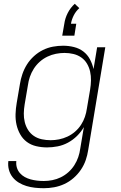

<svg xmlns="http://www.w3.org/2000/svg" viewBox="-20 -769 640 1012"><path d="M211 223Q187 223 164 220.5Q141 218 119.5 211.5Q98 205 79 193.5Q60 182 46.5 165Q33 148 27 126Q21 104 24 80H66Q64 98 69 114.5Q74 131 85 143.5Q96 156 110.5 164Q125 172 141.5 176.5Q158 181 175.5 183Q193 185 211 185Q233 185 256 180.5Q279 176 300.5 165.5Q322 155 340.5 138.5Q359 122 372 101.5Q385 81 392.5 59Q400 37 403 14L422 -99Q407 -73 385.5 -52Q364 -31 338 -17Q312 -3 283.5 2.5Q255 8 228 8Q199 8 171 1.5Q143 -5 121.5 -21Q100 -37 86.5 -61Q73 -85 67 -112Q61 -139 62 -168Q63 -197 68 -226L85 -326Q89 -352 98 -378.5Q107 -405 122 -429Q137 -453 159 -473Q181 -493 206.5 -505.5Q232 -518 259 -523Q286 -528 313 -528Q342 -528 370 -521Q398 -514 419.5 -497.5Q441 -481 454 -456.5Q467 -432 473 -405L492 -520H535L445 21Q441 48 432 74.5Q423 101 406.5 125.5Q390 150 367.5 169.5Q345 189 319 201Q293 213 265.5 218Q238 223 211 223ZM247 -30Q269 -30 291.5 -34.5Q314 -39 335.5 -49Q357 -59 375.5 -75Q394 -91 407 -111Q420 -131 427.5 -153Q435 -175 438 -197L455 -297Q459 -321 459.5 -345Q460 -369 455 -391.5Q450 -414 438.5 -433.5Q427 -453 408.5 -466Q390 -479 367 -484.5Q344 -490 320 -490Q298 -490 275 -485.5Q252 -481 230 -470.5Q208 -460 189.5 -443.5Q171 -427 158 -406.5Q145 -386 137.5 -364Q130 -342 127 -319L110 -219Q106 -195 105.5 -171.5Q105 -148 110.5 -125.5Q116 -103 128 -84Q140 -65 158.5 -52.5Q177 -40 200 -35Q223 -30 247 -30ZM372 -581H308L319 -644Q323 -673 337 -700.5Q351 -728 374 -749L398 -726Q380 -710 369 -688.5Q358 -667 354 -644H382Z"/></svg>

Font: Iosevka SS04 XLt Ex Obl
Style: Regular
Weight: 200
Width: 7
Italic angle: -9°
Monospace: yes
Designer: Belleve Invis
Foundry: Belleve Invis
Version: Version 19.0.0; ttfautohint (v1.8.4)